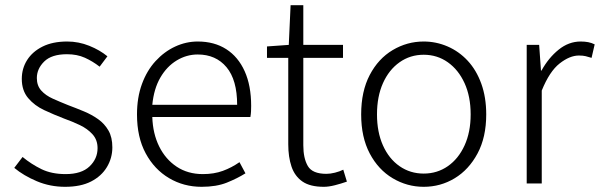

<svg xmlns="http://www.w3.org/2000/svg" viewBox="-20 -707 2312 740"><path d="M231 13Q173 13 122 -8.5Q71 -30 35 -60L67 -102Q101 -74 140 -55Q179 -36 233 -36Q294 -36 325 -65.5Q356 -95 356 -136Q356 -168 336.5 -189.5Q317 -211 287.5 -225Q258 -239 227 -250Q188 -265 150.5 -282.5Q113 -300 88.5 -329Q64 -358 64 -403Q64 -443 84.5 -475.5Q105 -508 144 -527.5Q183 -547 239 -547Q283 -547 324 -530.5Q365 -514 394 -490L364 -450Q337 -471 307 -484.5Q277 -498 238 -498Q179 -498 150.5 -470Q122 -442 122 -406Q122 -377 139 -358Q156 -339 184 -326.5Q212 -314 242 -302Q274 -290 304 -277.5Q334 -265 358.5 -247.5Q383 -230 398 -204Q413 -178 413 -139Q413 -98 392 -63Q371 -28 331 -7.5Q291 13 231 13Z M757 13Q688 13 631.5 -20.5Q575 -54 541.5 -116Q508 -178 508 -266Q508 -331 527 -383Q546 -435 579.5 -471.5Q613 -508 655 -527.5Q697 -547 742 -547Q806 -547 852 -517.5Q898 -488 923 -432.5Q948 -377 948 -299Q948 -288 947.5 -277.5Q947 -267 945 -256H567Q569 -192 593.5 -142.5Q618 -93 661 -64.5Q704 -36 762 -36Q805 -36 839 -48.5Q873 -61 903 -82L926 -39Q894 -19 854 -3Q814 13 757 13ZM567 -303H894Q894 -399 853 -448Q812 -497 742 -497Q699 -497 661 -474Q623 -451 598 -408Q573 -365 567 -303Z M1228 13Q1175 13 1145.5 -7.5Q1116 -28 1103.5 -65Q1091 -102 1091 -151V-484H1009V-528L1093 -534L1100 -687H1149V-534H1302V-484H1149V-147Q1149 -97 1166.5 -67Q1184 -37 1238 -37Q1253 -37 1271 -41.5Q1289 -46 1303 -53L1317 -7Q1294 1 1270.5 7Q1247 13 1228 13Z M1613 13Q1549 13 1493.5 -20Q1438 -53 1405 -115.5Q1372 -178 1372 -266Q1372 -355 1405 -418Q1438 -481 1493.5 -514Q1549 -547 1613 -547Q1661 -547 1705 -528Q1749 -509 1782.5 -473Q1816 -437 1835 -384.5Q1854 -332 1854 -266Q1854 -178 1820.5 -115.5Q1787 -53 1732.5 -20Q1678 13 1613 13ZM1613 -38Q1665 -38 1706 -66.5Q1747 -95 1770.5 -146.5Q1794 -198 1794 -266Q1794 -335 1770.5 -386.5Q1747 -438 1706 -467Q1665 -496 1613 -496Q1561 -496 1520 -467Q1479 -438 1456 -386.5Q1433 -335 1433 -266Q1433 -198 1456 -146.5Q1479 -95 1520 -66.5Q1561 -38 1613 -38Z M2010 0V-534H2058L2065 -435H2067Q2094 -484 2133 -515.5Q2172 -547 2218 -547Q2234 -547 2247 -544.5Q2260 -542 2272 -536L2260 -484Q2247 -488 2237 -490.5Q2227 -493 2211 -493Q2176 -493 2137 -462.5Q2098 -432 2068 -358V0Z"/></svg>

Font: Noto Sans SC Thin Light
Style: Regular
Weight: 300
Version: Version 2.004-H2;hotconv 1.0.118;makeotfexe 2.5.65603